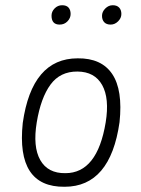

<svg xmlns="http://www.w3.org/2000/svg" viewBox="-20 -704 540 734"><path d="M227 10Q41 12 67 -234Q102 -481 277 -481Q368 -482 409 -421Q450 -360 437 -237Q402 10 227 10ZM230 -42Q352 -42 384 -236Q399 -328 370.5 -379Q342 -430 276 -430.5Q210 -431 173 -380.5Q136 -330 120.5 -236.5Q105 -143 134 -92Q163 -41 230 -42ZM208 -610Q177 -610 177 -644Q177 -660 189 -672Q201 -684 217.5 -684Q234 -684 242 -675Q250 -666 250 -650.5Q250 -635 238 -622.5Q226 -610 208 -610ZM403 -610Q387 -610 378.5 -619Q370 -628 370 -643.5Q370 -659 382.5 -671.5Q395 -684 411 -684Q427 -684 435.5 -675Q444 -666 444 -650.5Q444 -635 431.5 -622.5Q419 -610 403 -610Z"/></svg>

Font: Lekton
Style: Italic
Weight: 400
Italic angle: -9.3°
Designer: Paolo Mazzetti, Luciano Perondi, Raffaele Flato, Elena Papassissa, Emilio Macchia, Michela Povoleri, Tobias Seemiller, R
Version: Version 3.000